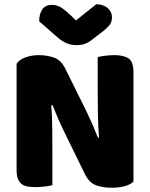

<svg xmlns="http://www.w3.org/2000/svg" viewBox="-20 -874 705 902"><path d="M607 -21Q593 -7 566.5 0.5Q540 8 503 8Q466 8 433 -3Q400 -14 379 -56L280 -258Q265 -289 253 -316.5Q241 -344 227 -380L221 -379Q225 -325 225.5 -269Q226 -213 226 -159V-4Q215 -1 192.5 2Q170 5 148 5Q126 5 109 2Q92 -1 81 -10Q70 -19 64 -34.5Q58 -50 58 -75V-575Q72 -595 101 -605Q130 -615 163 -615Q200 -615 233.5 -603.5Q267 -592 287 -551L387 -349Q402 -318 414 -290.5Q426 -263 440 -227L445 -228Q441 -282 440 -336Q439 -390 439 -444V-606Q450 -609 472.5 -612Q495 -615 517 -615Q561 -615 584 -599.5Q607 -584 607 -535ZM337 -778 432 -854Q465 -854 485.5 -836.5Q506 -819 506 -793Q506 -773 496.5 -759Q487 -745 460 -724L405 -682Q393 -673 377 -667.5Q361 -662 341 -662Q314 -662 292.5 -671Q271 -680 245 -703L164 -774Q164 -808 178.5 -829.5Q193 -851 224 -851Q244 -851 261.5 -842Q279 -833 311 -803Z"/></svg>

Font: Baloo Chettan
Style: Regular
Weight: 400
Designer: Maithili Shingre and Ek Type
Foundry: Ek Type
Version: Version 1.443;PS 1.000;hotconv 16.6.51;makeotf.lib2.5.65220;